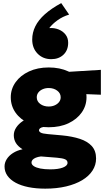

<svg xmlns="http://www.w3.org/2000/svg" viewBox="-20 -958 662 1204"><path d="M263.5 225Q205.5 225 158.5 215.5Q111.5 206 78 187.8Q44.5 169.5 26.5 143.8Q8.5 118 8.5 86Q8.5 62 22.2 40Q36 18 61.2 1.8Q86.5 -14.5 121.5 -22Q93 -39.5 79.8 -61.2Q66.5 -83 66.5 -110Q66.5 -135 81.5 -158Q96.5 -181 123.2 -199Q150 -217 185.2 -227Q220.5 -237 261.5 -235L294.5 -164Q268 -164.5 252.8 -161.8Q237.5 -159 231 -153.5Q224.5 -148 224.5 -141Q224.5 -133 235.2 -126.5Q246 -120 280.5 -117L369.5 -109Q433 -103 481 -87.2Q529 -71.5 555.8 -41.8Q582.5 -12 582.5 36Q582.5 77 560 111.8Q537.5 146.5 495.5 171.8Q453.5 197 394.8 211Q336 225 263.5 225ZM295.5 104Q345 104 374.2 92.8Q403.5 81.5 403.5 63Q403.5 48 388.2 41Q373 34 337.5 31L236.5 23Q217.5 25.5 204.2 31Q191 36.5 184.2 44.2Q177.5 52 177.5 61Q177.5 74 192 83.8Q206.5 93.5 233 98.8Q259.5 104 295.5 104ZM285.5 -160Q214 -160 160.5 -184.8Q107 -209.5 77.2 -252Q47.5 -294.5 47.5 -348Q47.5 -400 77.8 -442.5Q108 -485 161.8 -510Q215.5 -535 285.5 -535Q355 -535 408.5 -510.2Q462 -485.5 492.2 -443.2Q522.5 -401 522.5 -348Q522.5 -296 492.8 -253.2Q463 -210.5 409.8 -185.2Q356.5 -160 285.5 -160ZM285.5 -290Q306 -290 323 -297.5Q340 -305 350.2 -318Q360.5 -331 360.5 -348Q360.5 -373.5 338.5 -389.8Q316.5 -406 285.5 -406Q264.5 -406 247.5 -398.5Q230.5 -391 220.5 -378Q210.5 -365 210.5 -348Q210.5 -322.5 232.2 -306.2Q254 -290 285.5 -290ZM361.5 -374 285.5 -500 612.5 -520V-364ZM301.5 -587Q249.5 -587 215.8 -621.5Q182 -656 182 -710Q182 -753.5 201.5 -793Q221 -832.5 261.5 -868.8Q302 -905 364 -938.5L413.5 -866.5Q373.5 -854.5 341 -831.2Q308.5 -808 289 -782Q321 -784 347.8 -773.2Q374.5 -762.5 391 -741.2Q407.5 -720 407.5 -690Q407.5 -643 378 -615Q348.5 -587 301.5 -587Z"/></svg>

Font: Geologica Roman Black
Style: Regular
Weight: 900
Designer: Sindre Bremnes, Frode Helland
Foundry: Monokrom Skriftforlag AS
Version: Version 1.010;gftools[0.9.28]